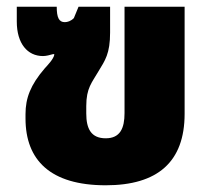

<svg xmlns="http://www.w3.org/2000/svg" viewBox="-20 -537 625 572"><path d="M295 15C449 15 530 -54 530 -198V-517H351V-200C351 -155 338 -125 295 -125C251 -125 237 -154 237 -199V-221C237 -275 254 -291 273 -324C293 -357 308 -377 308 -440V-517H214L200 -483C191 -474 181 -471 173 -471C156 -471 149 -484 149 -517H30V-473C30 -407 62 -370 108 -370C118 -370 128 -373 139 -376L142 -375C140 -361 121 -342 113 -333C71 -284 56 -245 56 -197V-184C56 -60 130 15 295 15Z"/></svg>

Font: Noto Sans Thai UI SemCond Blk
Style: Regular
Weight: 900
Width: 4
Designer: Monotype Design Team
Foundry: Monotype Imaging Inc.
Version: Version 2.000